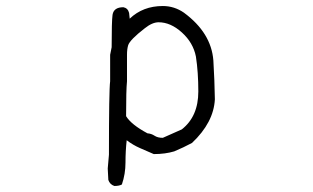

<svg xmlns="http://www.w3.org/2000/svg" viewBox="-20 -503 1040 638"><path d="M521 -45 584 -73Q639 -116 639 -199Q639 -263 631 -315Q622 -361 584.5 -395Q547 -429 507 -429Q486 -429 461 -409Q412 -371 406 -353Q402 -340 402 -321V-233Q399 -204 399 -117Q416 -89 470 -60Q483 -59 493.5 -52Q504 -45 521 -45ZM360 115Q345 110 340 95L338 57L342 11Q342 -204 346 -233V-321L351 -346Q351 -433 354 -454Q358 -479 390 -479Q405 -476 409 -460L411 -441Q455 -483 521 -483Q559 -483 591 -461Q682 -394 689 -302Q693 -236 694 -173Q690 -96 618 -28Q590 -13 559 0Q529 9 491 9Q468 -1 445 -11Q422 -21 401 -37Q397 -1 397 37Q397 75 385 110Q376 115 360 115Z"/></svg>

Font: Yozai
Style: Regular
Weight: 400
Designer: LXGW / Y.OzVox
Foundry: LXGW / Y.OzVox
Version: Version 0.861;October 22, 2024